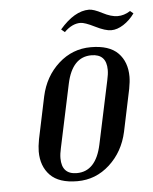

<svg xmlns="http://www.w3.org/2000/svg" viewBox="-48 -660 568 711"><g transform="rotate(-5 236.0 -304.5)"><path d="M437 -359Q437 -341 432 -314L399 -157Q383 -84 331.5 -37Q280 10 211.5 10Q143 10 110.5 -23.5Q78 -57 78 -112Q78 -130 83 -157L116 -314Q132 -387 183.5 -433.5Q235 -480 303.5 -480Q372 -480 404.5 -447Q437 -414 437 -359ZM359 -391Q359 -450 303 -450Q232 -450 211 -353L161 -118Q156 -96 156 -80Q156 -20 212 -20Q283 -20 304 -118L354 -353Q359 -375 359 -391ZM273 -573Q242 -573 213 -544L200 -555Q255 -619 309 -619Q326 -619 357.5 -602.5Q389 -586 413 -586Q437 -586 459 -600L460 -601L472 -591Q454 -566 430.5 -551Q407 -536 385 -536Q363 -536 326 -554.5Q289 -573 273 -573Z"/></g></svg>

Font: Trochut
Style: Italic
Weight: 400
Italic angle: -12°
Designer: Andreu Balius
Foundry: Andreu Balius
Version: Version 1.001